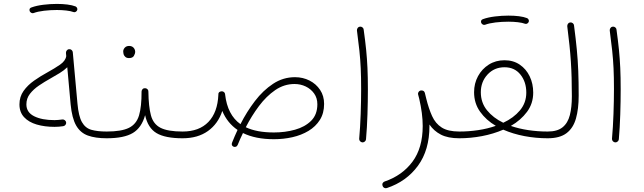

<svg xmlns="http://www.w3.org/2000/svg" viewBox="-20 -726 3362 1002"><path d="M81.5 -181.2Q81.5 -221.2 103 -251.5Q124.5 -281.7 158.2 -305.4Q191.9 -329.1 228 -348.6Q264.6 -368.7 293.2 -388.4Q321.8 -408.2 325.7 -433.1L324.2 -449.7Q323.7 -456.5 328.4 -462.6Q333 -468.8 340.3 -469.2Q347.7 -470.2 353.5 -465.3Q359.4 -460.4 359.9 -453.1L384.3 -185.5Q390.1 -119.6 407.7 -88.6Q425.3 -57.6 456.8 -48.6Q488.3 -39.6 536.6 -39.6H537.1Q554.7 -39.6 554.7 -22Q554.7 -4.4 537.1 -4.4H536.6Q478 -4.4 438.7 -18.6Q399.4 -32.7 377.4 -71Q355.5 -109.4 348.6 -181.6L331.1 -375Q314.5 -358.9 291.5 -344.7Q268.6 -330.6 243.2 -316.4Q212.4 -299.3 183.6 -279.8Q154.8 -260.3 136.2 -236.3Q117.7 -212.4 117.7 -181.2Q117.7 -139.6 158.2 -119.4Q198.7 -99.1 264.6 -99.1Q274.4 -99.1 284.4 -100.1Q294.4 -101.1 305.2 -102.5Q312 -103.5 318.1 -98.9Q324.2 -94.2 325.2 -87.4Q326.2 -80.1 321.5 -74.2Q316.9 -68.4 309.6 -67.4Q298.8 -65.9 287.4 -64.9Q275.9 -64 264.6 -64Q212.9 -64 171.4 -76.2Q129.9 -88.4 105.7 -114.5Q81.5 -140.6 81.5 -181.2ZM134.8 -668Q130.4 -683.1 145 -687.5Q170.9 -696.8 206.5 -701.2Q242.2 -705.6 276.9 -705.6Q306.2 -705.6 331.5 -702.4Q356.9 -699.2 374.5 -692.4Q380.4 -689.5 382.8 -683.1Q385.3 -676.8 381.8 -670.9Q378.9 -666 373.8 -663.6Q368.7 -661.1 363.3 -663.1Q349.1 -668.5 325.9 -671.1Q302.7 -673.8 276.9 -673.8Q242.7 -673.8 209.7 -669.9Q176.8 -666 154.8 -657.7Q148.4 -655.8 142.8 -659.2Q137.2 -662.6 134.8 -668Z M519 -22Q519 -29.8 524.4 -34.7Q529.8 -39.6 537.1 -39.6Q613.8 -39.6 652.8 -58.8Q691.9 -78.1 705.6 -123.8Q719.2 -169.4 718.8 -248.5Q719.2 -256.8 724.9 -261.7Q730.5 -266.6 738.3 -265.6Q745.1 -265.1 750 -260Q754.9 -254.9 754.4 -247.6Q755.4 -169.9 767.6 -124.3Q779.8 -78.6 817.6 -59.1Q855.5 -39.6 932.6 -39.6H933.1Q950.7 -39.6 950.7 -22Q950.7 -4.4 933.1 -4.4H932.6Q841.8 -4.4 796.6 -31.5Q751.5 -58.6 737.3 -125Q719.2 -59.6 673.3 -32Q627.4 -4.4 537.1 -4.4Q529.8 -4.4 524.4 -9.5Q519 -14.6 519 -22ZM623 -457.5Q623 -468.3 631.3 -477.3Q639.6 -486.3 654.3 -486.3Q664.1 -486.3 670.4 -482.4Q676.8 -478.5 680.2 -473.1Q685.5 -465.3 685.5 -456.5Q685.5 -445.8 678.7 -434.3Q671.9 -422.9 653.3 -422.9Q641.1 -422.9 634.3 -429Q627.4 -435.1 625 -442.9Q624.5 -446.3 623.8 -450Q623 -453.6 623 -457.5Z M915.5 -22Q915.5 -39.6 933.1 -39.6Q1019.5 -39.6 1067.6 -89.6Q1115.7 -139.6 1119.6 -231.9Q1118.2 -247.1 1135.3 -249.5Q1136.7 -249.5 1138.7 -249.5H1139.2Q1140.1 -249.5 1140.6 -249Q1141.6 -249 1142.1 -249Q1142.6 -248.5 1143.1 -248.5Q1153.3 -245.1 1154.8 -233.9Q1154.8 -233.9 1154.8 -232.9Q1167 -126.5 1234.9 -78.1Q1267.6 -142.6 1310.3 -198.5Q1353 -254.4 1405.3 -288.8Q1457.5 -323.2 1519.5 -323.2Q1560.5 -323.2 1595.2 -305.7Q1629.9 -288.1 1650.6 -256.8Q1671.4 -225.6 1671.4 -183.6Q1671.4 -135.3 1649.4 -100.3Q1627.4 -65.4 1590.1 -43Q1552.7 -20.5 1506.1 -10Q1459.5 0.5 1409.7 0.5Q1313.5 0.5 1248 -31.7Q1240.2 -16.1 1233.4 -0.5Q1226.6 15.1 1220.2 30.8Q1216.8 38.1 1210 40Q1203.1 42 1197.8 39.1Q1185.5 32.7 1191.4 17.6Q1205.1 -16.6 1219.7 -47.9Q1166 -84.5 1140.1 -147Q1118.2 -80.1 1065.2 -42.2Q1012.2 -4.4 933.1 -4.4Q925.8 -4.4 920.7 -9.5Q915.5 -14.6 915.5 -22ZM1517.1 -287.6Q1462.9 -287.6 1416.5 -255.9Q1370.1 -224.1 1331.5 -172.6Q1293 -121.1 1262.7 -62Q1319.8 -34.7 1409.7 -34.7Q1467.8 -34.7 1519.5 -49.1Q1571.3 -63.5 1603.8 -95.7Q1636.2 -127.9 1636.2 -182.1Q1636.2 -214.4 1619.4 -238Q1602.5 -261.7 1575.4 -274.7Q1548.3 -287.6 1517.1 -287.6Z M1842.8 -566.9Q1842.3 -574.2 1846.7 -580.3Q1851.1 -586.4 1858.4 -586.9Q1865.2 -587.9 1871.3 -583.3Q1877.4 -578.6 1877.9 -571.8Q1886.2 -512.2 1890.9 -465.6Q1895.5 -418.9 1897.7 -371.3Q1899.9 -323.7 1899.9 -260.3Q1899.9 -198.2 1897.7 -129.2Q1895.5 -60.1 1890.1 1Q1889.6 7.8 1883.8 12.7Q1877.9 17.6 1870.6 17.1Q1863.8 16.1 1858.9 10.7Q1854 5.4 1854.5 -2Q1859.9 -62 1862.3 -131.1Q1864.7 -200.2 1864.7 -261.7Q1864.7 -323.7 1862.5 -370.1Q1860.4 -416.5 1855.5 -462.2Q1850.6 -507.8 1842.8 -566.9Z M2162.1 -232.4Q2160.6 -237.3 2162.6 -242.2Q2164.1 -246.6 2168 -250Q2171.4 -252.9 2175.8 -253.9Q2178.7 -254.4 2181.2 -253.9Q2193.8 -253.4 2197.3 -240.7Q2200.7 -226.6 2204.1 -212.9Q2217.3 -159.2 2234.9 -120.4Q2252.4 -81.5 2285.2 -60.5Q2317.9 -39.6 2377 -39.6H2377.4Q2395 -39.6 2395 -22Q2395 -4.4 2377.4 -4.4H2377Q2317.9 -4.4 2281 -23.4Q2244.1 -42.5 2221.2 -76.2Q2221.2 -72.3 2221.2 -68.4Q2221.2 57.1 2161.1 139.2Q2101.1 221.2 1999 255.4Q1991.2 257.8 1984.9 254.2Q1978.5 250.5 1976.6 244.1Q1973.6 235.8 1977.3 229.5Q1981 223.1 1987.3 221.2Q2079.1 189.9 2132.6 117.9Q2186 45.9 2186 -68.4Q2186 -101.1 2181.4 -136.5Q2176.8 -171.9 2168 -210Q2165.5 -219.7 2162.1 -232.4Z M2359.9 -22Q2359.9 -39.6 2377.4 -39.6Q2427.2 -39.6 2475.8 -46.9Q2524.4 -54.2 2567.4 -69.3Q2516.6 -99.1 2485.4 -143.1Q2454.1 -187 2454.1 -244.6Q2454.1 -290.5 2474.6 -328.4Q2495.1 -366.2 2531 -388.9Q2566.9 -411.6 2612.8 -411.6Q2658.7 -411.6 2692.4 -388.7Q2726.1 -365.7 2744.4 -327.4Q2762.7 -289.1 2762.7 -242.7Q2762.7 -185.5 2730.2 -142.1Q2697.8 -98.6 2646 -68.8Q2688.5 -54.2 2737.3 -46.9Q2786.1 -39.6 2837.9 -39.6H2838.4Q2856 -39.6 2856 -22Q2856 -4.4 2838.4 -4.4H2837.9Q2777.3 -4.4 2717.5 -15.6Q2657.7 -26.9 2606.4 -49.3Q2554.7 -26.9 2495.1 -15.6Q2435.5 -4.4 2377.4 -4.4Q2370.1 -4.4 2365 -9.5Q2359.9 -14.6 2359.9 -22ZM2489.3 -244.6Q2489.3 -190.4 2521.5 -150.6Q2553.7 -110.8 2606.4 -85.4Q2660.2 -110.4 2693.4 -149.9Q2726.6 -189.5 2726.6 -242.7Q2726.6 -298.8 2696 -336.9Q2665.5 -375 2612.8 -375Q2559.6 -375 2524.4 -337.2Q2489.3 -299.3 2489.3 -244.6ZM2491.2 -606.9Q2486.8 -622.1 2501.5 -626.5Q2527.3 -635.7 2563 -640.1Q2598.6 -644.5 2633.3 -644.5Q2662.6 -644.5 2688 -641.4Q2713.4 -638.2 2731 -631.3Q2736.8 -628.4 2739.3 -622.1Q2741.7 -615.7 2738.3 -609.9Q2735.4 -605 2730.2 -602.5Q2725.1 -600.1 2719.7 -602.1Q2705.6 -607.4 2682.4 -610.1Q2659.2 -612.8 2633.3 -612.8Q2599.1 -612.8 2566.2 -608.9Q2533.2 -605 2511.2 -596.7Q2504.9 -594.7 2499.3 -598.1Q2493.7 -601.6 2491.2 -606.9Z M2820.8 -22Q2820.8 -39.6 2838.4 -39.6Q2888.7 -39.6 2916 -61.8Q2943.4 -84 2953.9 -125.2Q2964.4 -166.5 2964.4 -223.1Q2964.4 -276.4 2963.1 -320.1Q2961.9 -363.8 2959.2 -404.8Q2956.5 -445.8 2951.9 -490Q2947.3 -534.2 2940.4 -588.9Q2939.9 -596.2 2944.3 -602.3Q2948.7 -608.4 2955.6 -608.9Q2962.9 -609.9 2969 -605.2Q2975.1 -600.6 2975.6 -593.8Q2984.9 -523.4 2990.2 -467.8Q2995.6 -412.1 2997.8 -355.7Q3000 -299.3 3000 -227.1Q3000 -157.7 2985.8 -107.7Q2971.7 -57.6 2936.5 -31Q2901.4 -4.4 2838.4 -4.4Q2831.1 -4.4 2825.9 -9.5Q2820.8 -14.6 2820.8 -22Z M3162.1 -566.9Q3161.6 -574.2 3166 -580.3Q3170.4 -586.4 3177.7 -586.9Q3184.6 -587.9 3190.7 -583.3Q3196.8 -578.6 3197.3 -571.8Q3205.6 -512.2 3210.2 -465.6Q3214.8 -418.9 3217 -371.3Q3219.2 -323.7 3219.2 -260.3Q3219.2 -198.2 3217 -129.2Q3214.8 -60.1 3209.5 1Q3209 7.8 3203.1 12.7Q3197.3 17.6 3189.9 17.1Q3183.1 16.1 3178.2 10.7Q3173.3 5.4 3173.8 -2Q3179.2 -62 3181.6 -131.1Q3184.1 -200.2 3184.1 -261.7Q3184.1 -323.7 3181.9 -370.1Q3179.7 -416.5 3174.8 -462.2Q3169.9 -507.8 3162.1 -566.9Z"/></svg>

Font: Mikhak ExtraLight
Style: Regular
Weight: 200
Designer: Amin Abedi
Version: Version 3.3